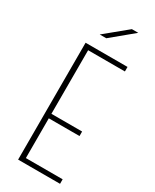

<svg xmlns="http://www.w3.org/2000/svg" viewBox="-237 -1005 864 1067"><g transform="rotate(30 194.5 -472.0)"><path d="M85 -750H354V-721H118V-313H315V-284H118V-29H354V0H85ZM270 -944H311L172 -829H130Z"/></g></svg>

Font: Poiret One
Style: Regular
Weight: 400
Designer: Denis Masharov
Foundry: Denis Masharov
Version: Version 1.001